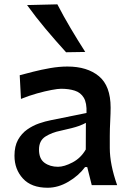

<svg xmlns="http://www.w3.org/2000/svg" viewBox="-20 -862 605 894"><path d="M201.7 12.2Q126 12.2 86.7 -30.8Q47.4 -73.7 47.4 -136.7Q47.4 -181.6 64 -211.2Q80.6 -240.7 106.7 -259Q132.8 -277.3 162.1 -287.4Q191.4 -297.4 216.3 -302.2L382.8 -335.9Q384.8 -382.8 370.1 -407Q355.5 -431.2 328.1 -439.9Q300.8 -448.7 264.2 -448.7Q250 -448.7 220 -443.1Q189.9 -437.5 152.3 -427Q114.7 -416.5 77.6 -401.4L71.8 -511.7Q97.7 -518.6 134.8 -528.1Q171.9 -537.6 213.6 -544.9Q255.4 -552.2 293.9 -552.2Q386.2 -552.2 440.7 -507.1Q495.1 -461.9 495.1 -360.8Q495.1 -335.9 493.2 -298.6Q491.2 -261.2 491.2 -228.5V-172.9Q491.2 -96.7 525.4 0H407.2L386.2 -84H376Q346.2 -43.9 298.6 -15.9Q251 12.2 201.7 12.2ZM250 -85.4Q278.8 -85.4 317.6 -105.7Q356.4 -126 379.4 -166L379.9 -290Q368.2 -283.2 345.5 -274.9Q322.8 -266.6 262.7 -253.4Q222.7 -245.6 192.1 -226.6Q161.6 -207.5 161.6 -165.5Q161.6 -122.6 187.3 -104Q212.9 -85.4 250 -85.4ZM287.6 -618.7Q238.8 -672.4 192.6 -727.3Q146.5 -782.2 106 -838.4L247.1 -841.8Q275.9 -786.1 308.6 -731Q341.3 -675.8 377 -620.1Z"/></svg>

Font: Pinar-DS3-FD SemiBold
Style: Regular
Weight: 600
Designer: Amin Abedi
Version: Version 3.000